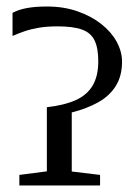

<svg xmlns="http://www.w3.org/2000/svg" viewBox="-20 -570 426 590"><path d="M39.5 0V-32.5L124 -43.5V-240.5Q177 -246.5 212 -262Q247 -277.5 264.5 -306.8Q282 -336 282 -381.5Q282 -422.5 270.5 -446Q259 -469.5 231.8 -479.2Q204.5 -489 157 -489Q124.5 -489 99.5 -484.8Q74.5 -480.5 55 -473.8Q35.5 -467 18.5 -459.5V-530.5Q37 -540.5 62.5 -545.2Q88 -550 124.5 -550Q176 -550 218.2 -535.2Q260.5 -520.5 291.2 -496.2Q322 -472 338.5 -441.8Q355 -411.5 355 -380.5Q355 -336.5 335.8 -305.8Q316.5 -275 281.5 -255.5Q246.5 -236 200.5 -224.5V-43L287.5 -32.5V0Z"/></svg>

Font: Merriweather 72pt Light
Style: Regular
Weight: 300
Version: Version 2.100